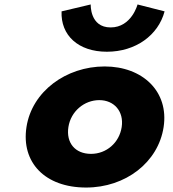

<svg xmlns="http://www.w3.org/2000/svg" viewBox="-20 -826 774 861"><path d="M286.7 -256C297.5 -327 358.2 -377 425.2 -377C491.2 -377 536.5 -327 525.7 -256C515 -186 457.3 -136 388.3 -136C316.3 -136 276 -186 286.7 -256ZM98.7 -256C74.5 -98 181.2 15 366.2 15C543.2 15 689.5 -98 713.7 -256C738.2 -416 619.3 -528 449.3 -528C276.3 -528 123.2 -416 98.7 -256ZM596.8 -806C596.8 -806 570.1 -703 476.1 -703C382.1 -703 386.8 -806 386.8 -806L256.1 -775C251.7 -668 330.4 -594 459.4 -594C588.4 -594 689.7 -668 718.1 -775Z"/></svg>

Font: Sztylet
Style: BdObl
Weight: 700
Foundry: Cannot Into Space Fonts, PlusOne Fonts
Version: Version 0.12